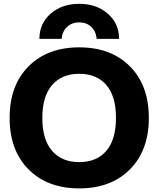

<svg xmlns="http://www.w3.org/2000/svg" viewBox="-20 -992 842 1021"><path d="M131.8 -91.3Q31.2 -192.4 31.2 -365.2Q31.2 -538.1 131.8 -639.2Q232.4 -740.2 401.4 -740.2Q570.3 -740.2 670.9 -639.2Q771.5 -538.1 771.5 -365.2Q771.5 -192.4 670.9 -91.3Q570.3 9.8 401.4 9.8Q232.4 9.8 131.8 -91.3ZM189.5 -785.2Q189.5 -867.2 249.5 -919.4Q309.6 -971.7 401.4 -971.7Q493.2 -971.7 553.2 -919.4Q613.3 -867.2 613.3 -785.2H494.1Q490.2 -826.2 464.8 -849.6Q439.5 -873 401.4 -873Q363.3 -873 337.4 -849.6Q311.5 -826.2 307.6 -785.2ZM256.8 -539.6Q205.1 -479.5 205.1 -364.7Q205.1 -250 256.8 -189.9Q308.6 -129.9 401.4 -129.9Q494.1 -129.9 545.4 -189.9Q596.7 -250 596.7 -365.2Q596.7 -480.5 545.4 -540Q494.1 -599.6 401.4 -599.6Q308.6 -599.6 256.8 -539.6Z"/></svg>

Font: GenEi M Gothic v2 Heavy
Style: Regular
Weight: 800
Version: Version 2.0